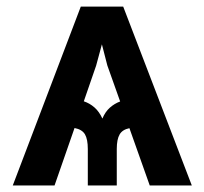

<svg xmlns="http://www.w3.org/2000/svg" viewBox="-20 -566 624 586"><path d="M437 0 375 -174.8Q353.5 -170.4 345 -155.5Q336.4 -140.6 336.4 -111.3V0H248V-111.3Q248 -141.1 239.3 -156Q230.5 -170.9 207.5 -175.3L146.5 0H19L226.6 -545.9H356L565.4 0ZM235.8 -256.8Q253.4 -251 268.1 -238.3Q282.7 -225.6 292.5 -204.1Q301.3 -225.1 315.4 -237.5Q329.6 -250 346.7 -256.3L307.6 -366.2L291 -430.7L273.4 -365.7Z"/></svg>

Font: Inter SemiBold
Style: Regular
Weight: 600
Designer: Rasmus Andersson
Foundry: rsms
Version: Version 4.001;git-9221beed3